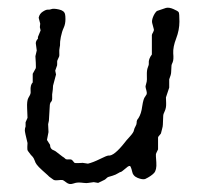

<svg xmlns="http://www.w3.org/2000/svg" viewBox="-20 -460 519 487"><path d="M76.2 -366.2 83 -382.8 81.1 -391.1 82 -399.9 78.1 -415Q80.1 -425.3 88.9 -430.7Q97.2 -436 101.6 -435.5Q106 -435.1 110.8 -437Q115.7 -439 129.4 -436Q143.1 -433.1 145 -423.8Q146 -419.9 146 -411.6Q146 -398.9 141.6 -389.6Q137.2 -380.4 134.3 -366.2Q131.8 -352.1 132.3 -349.1Q132.8 -346.2 131.3 -339.4Q129.9 -333 130.4 -325.7Q130.9 -318.4 129.9 -316.4Q128.9 -314.5 127 -310.1Q125 -306.2 125 -304.2V-297.4Q125 -293 124 -292L120.1 -280.8L122.1 -271L115.2 -245.1Q114.3 -243.2 114.3 -238.8Q114.3 -234.4 113.3 -228Q111.8 -220.7 112.3 -212.9Q112.8 -205.1 109.9 -202.1Q106.9 -199.2 106.4 -194.3Q106 -189.5 104 -153.8L102.1 -145L103 -125L99.1 -105Q100.1 -103 106.9 -92.8Q106.9 -81.5 117.7 -78.1Q120.1 -77.1 121.1 -76.2L138.2 -63Q142.1 -61 147 -56.2Q149.9 -55.2 155.8 -55.7Q161.6 -56.2 164.1 -52.7Q167 -48.8 168.5 -47.4Q169.9 -45.9 179.7 -46.4Q189.5 -46.9 189.9 -46.9L203.1 -44.9Q215.8 -47.9 233.4 -56.6Q251 -65.4 254.9 -65.4Q269 -63.5 296.9 -99.1Q298.8 -102.1 309.1 -113.3Q319.3 -124.5 319.8 -129.9Q320.8 -134.8 323.7 -139.6Q326.7 -144.5 326.7 -149.4Q326.2 -154.8 331.1 -160.2Q338.4 -171.4 340.8 -190.9Q343.8 -210.4 348.1 -214.8L352.1 -221.2Q353 -225.1 351.1 -231.4Q349.1 -237.8 349.1 -241.2L352.1 -252.9Q353 -255.9 352.5 -269Q352.1 -282.2 355 -289.1Q357.9 -295.4 357.4 -299.8Q356.4 -310.1 365.2 -321.8V-371.1Q365.2 -373 368.2 -377.9Q371.1 -382.8 370.1 -386.2L366.2 -400.9Q364.3 -407.2 368.2 -417Q372.1 -426.8 377.9 -432.1Q378.9 -432.1 400.9 -439.9Q408.7 -441.9 419.9 -437Q431.2 -432.1 433.1 -429.2Q435.1 -426.8 435.1 -405.3Q435.1 -383.8 426.8 -362.3Q418.5 -340.8 419.4 -324.7Q420.9 -309.1 418 -302.2Q415 -295.9 415 -293.9L414.1 -276.9Q414.1 -271 409.2 -258.8V-237.8L400.9 -212.9Q400.9 -208 401.4 -198.7Q401.9 -186.5 397.9 -178.2Q394 -170.4 394 -166L393.1 -144Q393.1 -139.6 391.1 -132.8Q389.2 -126 388.7 -123.5Q388.7 -121.1 384.8 -117.2Q380.9 -113.3 380.9 -110.8V-81.1Q376 -71.3 375.5 -69.3Q375 -67.4 376.5 -48.3Q377.9 -28.8 370.6 -21Q363.3 -13.2 348.1 -5.9Q341.3 -3.9 329.1 -8.8Q316.9 -13.7 314.9 -25.9Q314 -30.8 311.5 -36.6Q309.1 -42.5 300.3 -34.2Q288.1 -23.9 286.6 -23.9Q284.7 -23.9 280.3 -21Q273.4 -16.6 265.1 -14.2L254.9 -11.2Q252.9 -10.7 250 -7.8Q247.1 -4.9 245.1 -3.9L229 3.9L217.8 2L204.1 3.9Q200.2 4.9 192.4 3.9Q184.6 2.9 178.7 2.9Q173.3 2.9 164.6 5.9Q155.8 8.8 148.4 2.9Q141.1 -2.9 138.2 -3.4Q135.7 -3.9 127 -2.9Q118.2 -2 115.2 -4.4Q112.3 -6.8 108.4 -9.3Q104.5 -11.7 101.1 -15.6Q96.7 -19.5 86.9 -28.3Q77.1 -37.1 73.2 -42.5Q69.3 -47.9 68.4 -51.8Q66.9 -55.7 65.4 -58.6Q64 -61.5 58.1 -67.4Q52.7 -74.2 50.8 -77.1Q48.8 -80.1 49.3 -87.4Q49.8 -94.7 49.8 -97.2Q43 -124.5 43 -129.4Q43 -134.3 44.9 -139.2V-149.9L49.8 -161.1Q49.8 -167 48.8 -185.5Q47.9 -204.1 51.8 -211.4Q56.2 -218.8 57.1 -221.7Q58.1 -224.6 57.6 -230Q56.6 -244.6 63 -251V-272.9L69.8 -285.2Q71.8 -286.1 70.8 -300.8Q69.8 -315.4 69.8 -317.4Q69.8 -318.4 73.2 -332L70.8 -350.1Q70.8 -356.4 76.2 -361.8Z"/></svg>

Font: AntiqueNobleLightItalic
Style: LightItalic
Weight: 400
Version: Version 001.000